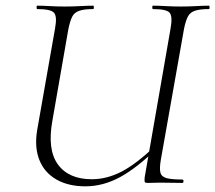

<svg xmlns="http://www.w3.org/2000/svg" viewBox="-20 -645 759 677"><path d="M281 12Q221 12 179 -12Q137 -36 119 -80.5Q101 -125 111 -186L174 -544Q182 -587 170.5 -600Q159 -613 111 -613Q109 -613 109 -619Q109 -625 111 -625Q131 -625 155.5 -623.5Q180 -622 208 -622Q237 -622 263.5 -623.5Q290 -625 309 -625Q311 -625 311 -619Q311 -613 309 -613Q277 -613 259.5 -607Q242 -601 234.5 -586Q227 -571 221 -542L165 -221Q146 -118 184 -65.5Q222 -13 304 -13Q356 -13 408 -39.5Q460 -66 530 -133L537 -125Q462 -52 402.5 -20Q343 12 281 12ZM502 0Q492 0 490.5 -3Q489 -6 490 -19L581 -542Q589 -585 579 -599Q569 -613 519 -613Q517 -613 517 -619Q517 -625 519 -625Q539 -625 564.5 -623.5Q590 -622 618 -622Q645 -622 671.5 -623.5Q698 -625 717 -625Q719 -625 719 -619Q719 -613 717 -613Q686 -613 668.5 -607.5Q651 -602 643 -587.5Q635 -573 629 -544L547 -81Q542 -52 545.5 -37Q549 -22 567 -17Q585 -12 623 -12Q627 -12 627 -6Q627 0 623 0Q604 0 585 -0.5Q566 -1 545 -1Q533 -1 523 -0.5Q513 0 502 0Z"/></svg>

Font: Cormorant Infant Light
Style: Italic
Weight: 300
Italic angle: -10°
Designer: Christian Thalmann (Catharsis Fonts)
Foundry: Catharsis Fonts
Version: Version 4.001